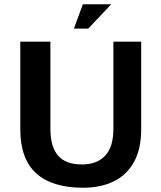

<svg xmlns="http://www.w3.org/2000/svg" viewBox="-20 -862 756 899"><path d="M369 17Q224 17 149.5 -50.5Q75 -118 75 -256V-667H216V-260Q216 -174 252 -133Q288 -92 363 -92Q434 -92 472.5 -133Q511 -174 511 -260V-667H641V-256Q641 -164 607 -103Q573 -42 512 -12.5Q451 17 369 17ZM326 -728 368 -842H501L393 -728Z"/></svg>

Font: Maven Pro SemiBold
Style: Regular
Weight: 600
Designer: Joe Prince
Foundry: Joe Prince
Version: Version 2.103